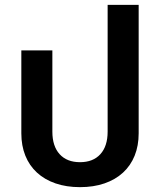

<svg xmlns="http://www.w3.org/2000/svg" viewBox="-20 -760 660 792"><path d="M310 12Q254 12 209 -3.5Q164 -19 132.5 -48Q101 -77 84.5 -118Q68 -159 68 -210V-552H196V-217Q196 -157 226 -124Q256 -91 310 -91Q364 -91 394 -124Q424 -157 424 -217V-740H552V-210Q552 -159 535.5 -118Q519 -77 487.5 -48Q456 -19 411 -3.5Q366 12 310 12Z"/></svg>

Font: IBM Plex Sans Thai SmBld
Style: Regular
Weight: 600
Designer: Mike Abbink, Paul van der Laan, Pieter van Rosmalen, Ben Mitchell, Mark Frömberg
Foundry: Bold Monday
Version: Version 1.2